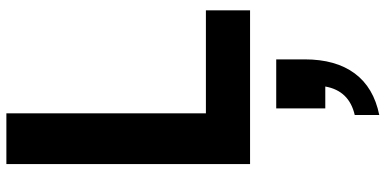

<svg xmlns="http://www.w3.org/2000/svg" viewBox="-316 -469 1180 587"><g transform="rotate(-90 273.5 -175.0)"><path d="M66 -745H221V-135H536V0H66ZM303 230H236V80H386V167Q386 262 343 320Q300 378 216 395V320Q290 303 303 230Z"/></g></svg>

Font: Eudoxus Sans ExtraBold
Style: Regular
Weight: 800
Designer: Stijn de Vries
Foundry: tokotype
Version: Version 2.005